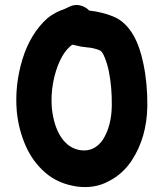

<svg xmlns="http://www.w3.org/2000/svg" viewBox="-20 -753 663 778"><path d="M293 3Q365 12 421 -19Q478 -48 514 -103Q575 -196 577 -323Q578 -414 561 -495Q533 -633 456 -678Q420 -697 365 -707Q358 -708 342 -710Q325 -727 303 -731.5Q281 -736 259 -725Q252 -721 240 -716Q228 -711 226 -711Q192 -696 172 -679Q103 -617 71 -513Q39 -408 48 -302Q55 -229 83.5 -163.5Q112 -98 164 -53Q216 -8 293 3ZM309 -144Q260 -150 229 -195Q198 -240 190 -316Q186 -367 195 -416.5Q204 -466 222 -505Q240 -544 264 -565Q267 -568 274 -572Q290 -568 309 -564Q314 -564 326 -562Q338 -560 344 -560Q373 -555 386 -548Q395 -544 405.5 -517Q416 -490 421 -464Q434 -399 433 -325Q432 -243 397 -187Q363 -138 309 -144Z"/></svg>

Font: Balsamiq Sans
Style: Bold
Weight: 700
Designer: Michael Angeles
Foundry: Balsamiq SRL
Version: Version 1.020; ttfautohint (v1.8.4.7-5d5b);gftools[0.9.26]